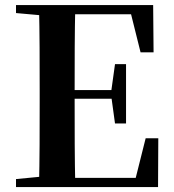

<svg xmlns="http://www.w3.org/2000/svg" viewBox="-20 -761 706 781"><path d="M45.1 0H212.6V-47.3H198.2L45.1 -32.6ZM138.6 0H286.3C283.6 -115.1 283.6 -231.2 283.6 -359.2V-387.2C283.6 -510.8 283.6 -627.1 286.3 -740.5H138.6C141.4 -625.4 141.4 -510 141.4 -393.6V-346.1C141.4 -229 141.4 -112.9 138.6 0ZM212.6 0H622.9L623.9 -198.6H572.5L523.6 -3.7L595.3 -37.4H212.6ZM212.6 -359.5H458.6V-394.7H212.6ZM447.8 -258.7H492.7V-500.1H447.8L432.6 -390.7V-369.7ZM45.1 -707.9 198.2 -694.2H212.6V-740.5H45.1ZM551.8 -548H604.7L603 -740.5H212.6V-702.9H574.9L504.4 -738.1Z"/></svg>

Font: Source Han Serif CN VF
Style: Regular
Weight: 250
Designer: Ryoko NISHIZUKA 西塚涼子 (kana & ideographs); Frank Grießhammer (Latin, Greek & Cyrillic); Wenlong ZHANG 张文龙 (bopomofo); San
Foundry: Adobe
Version: Version 2.002;hotconv 1.1.0;makeotfexe 2.6.0